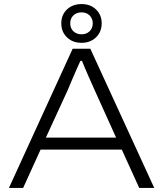

<svg xmlns="http://www.w3.org/2000/svg" viewBox="-20 -926 803 946"><path d="M24 0 338 -686H425L740 0H666L580 -189H180L94 0ZM206 -248H552L445 -485Q440 -496 432.5 -513Q425 -530 416 -550Q407 -570 398.5 -590.5Q390 -611 384 -626H376Q367 -606 355 -579Q343 -552 332.5 -527Q322 -502 315 -485ZM382 -715Q338 -715 310 -742Q282 -769 282 -811Q282 -853 310 -879.5Q338 -906 382 -906Q425 -906 453 -879.5Q481 -853 481 -811Q481 -769 453 -742Q425 -715 382 -715ZM382 -757Q406 -757 421.5 -772Q437 -787 437 -811Q437 -835 421.5 -850Q406 -865 382 -865Q357 -865 341.5 -850Q326 -835 326 -811Q326 -787 341.5 -772Q357 -757 382 -757Z"/></svg>

Font: Archivo SemiExpanded ExtraLight
Style: Regular
Weight: 250
Width: 6
Designer: Hector Gatti
Foundry: Omnibus-Type
Version: Version 2.001